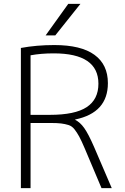

<svg xmlns="http://www.w3.org/2000/svg" viewBox="-20 -973 646 993"><path d="M266 -790H216L333 -953H396ZM138 -337V0H88V-725Q169 -740 261 -740Q399 -740 468.5 -689.5Q538 -639 538 -543Q538 -390 369 -355V-353Q394 -341 415.5 -311Q437 -281 467 -212L558 0H505L418 -206Q401 -246 389.5 -267Q378 -288 365 -304.5Q352 -321 334 -326.5Q316 -332 296 -334.5Q276 -337 238 -337ZM138 -379H238Q368 -379 428.5 -419Q489 -459 489 -540Q489 -697 258 -697Q192 -697 138 -687Z"/></svg>

Font: Mplus 1p Light
Style: Regular
Weight: 300
Version: Version 1.061